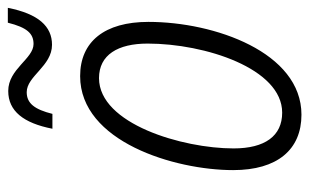

<svg xmlns="http://www.w3.org/2000/svg" viewBox="-166 -594 771 478"><g transform="rotate(-90 219.0 -355.5)"><path d="M137 -610H174C185 -654 200 -674 228 -674C268 -674 293 -611 346 -611C392 -611 423 -645 438 -721H401C389 -673 374 -657 348 -657C311 -657 286 -720 231 -720C181 -720 151 -682 137 -610ZM172 10C327 10 403 -206 403 -371C403 -480 354 -541 268 -541C105 -541 34 -306 34 -160C34 -50 85 10 172 10ZM177 -38C119 -38 88 -81 88 -159C88 -286 149 -494 263 -494C321 -494 349 -447 349 -373C349 -230 287 -38 177 -38Z"/></g></svg>

Font: Noto Sans Condensed Light
Style: Italic
Weight: 300
Width: 3
Italic angle: -12°
Designer: Monotype Design Team
Foundry: Monotype Imaging Inc.
Version: Version 2.013